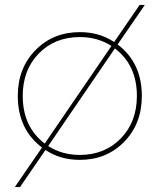

<svg xmlns="http://www.w3.org/2000/svg" viewBox="-20 -647 646 777"><path d="M456 -467Q554 -393 554 -259Q554 -146 482.5 -73Q411 0 303 0Q224 0 164 -40L61 110H40L150 -50Q52 -124 52 -259Q52 -371 123.5 -444Q195 -517 303 -517Q382 -517 442 -477L545 -627H566ZM72 -259Q72 -134 161 -66L431 -461Q375 -497 303 -497Q202 -497 137 -430.5Q72 -364 72 -259ZM303 -20Q404 -20 469 -87Q534 -154 534 -259Q534 -383 445 -451L175 -56Q231 -20 303 -20Z"/></svg>

Font: Montserrat arm Thin
Style: Regular
Weight: 250
Designer: Julieta Ulanovsky
Foundry: Julieta Ulanovsky
Version: Version 6.000;PS 006.000;hotconv 1.0.88;makeotf.lib2.5.64775